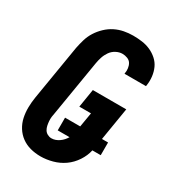

<svg xmlns="http://www.w3.org/2000/svg" viewBox="-182 -845 863 955"><g transform="rotate(30 250.0 -367.5)"><path d="M200 8Q169 8 141 0.5Q113 -7 90.5 -23.5Q68 -40 53 -64Q38 -88 32 -116Q26 -144 26.5 -174Q27 -204 32 -234L84 -548Q89 -573 96.5 -598.5Q104 -624 118.5 -647Q133 -670 153.5 -689.5Q174 -709 198 -721Q222 -733 248 -738Q274 -743 300 -743Q326 -743 351.5 -739.5Q377 -736 399.5 -726Q422 -716 440.5 -699.5Q459 -683 469 -661Q479 -639 482 -613.5Q485 -588 481 -562L480 -557H357V-559Q360 -574 358 -589Q356 -604 349 -615.5Q342 -627 328 -632.5Q314 -638 299 -638Q281 -638 263 -628.5Q245 -619 233.5 -602.5Q222 -586 216 -567.5Q210 -549 207 -531L155 -217Q152 -204 150.5 -191Q149 -178 150 -165.5Q151 -153 153.5 -141Q156 -129 162 -119Q168 -109 179 -103Q190 -97 202 -97Q214 -97 225 -101Q236 -105 246 -112Q256 -119 264 -128Q272 -137 278 -147H210V-220H297L311 -303H244L261 -408H453L422 -220H457V-147H409Q402 -114 381.5 -83Q361 -52 332 -31.5Q303 -11 268 -1.5Q233 8 200 8Z"/></g></svg>

Font: Iosevka SS18 Extrabold
Style: Italic
Weight: 800
Italic angle: -9°
Monospace: yes
Designer: Belleve Invis
Foundry: Belleve Invis
Version: Version 25.1.1; ttfautohint (v1.8.4)